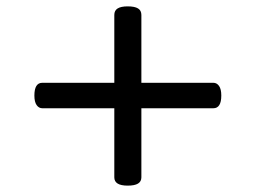

<svg xmlns="http://www.w3.org/2000/svg" viewBox="-20 -738 803 603"><path d="M381 -155Q360 -155 349.5 -161.5Q339 -168 339 -181V-691Q339 -705 349.5 -711.5Q360 -718 381 -718Q403 -718 413.5 -711.5Q424 -705 424 -691V-181Q424 -168 413.5 -161.5Q403 -155 381 -155ZM113 -398Q102 -398 95 -408Q88 -418 88 -438Q88 -478 113 -478H650Q661 -478 668 -468Q675 -458 675 -438Q675 -398 650 -398Z"/></svg>

Font: Playwrite FR Trad
Style: Regular
Weight: 400
Designer: Veronika Burian, José Scaglione
Foundry: TypeTogether
Version: Version 1.000